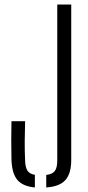

<svg xmlns="http://www.w3.org/2000/svg" viewBox="-20 -820 389 845"><path d="M183.5 5V-50Q211.5 -53.5 221.8 -68.2Q232 -83 232 -113V-800H293.5V-116.5Q293.5 -56.5 268 -27.8Q242.5 1 183.5 5ZM133.5 5Q80 0 56.2 -28.5Q32.5 -57 30.5 -116.5Q29.5 -163.5 29.5 -201.5Q29.5 -239.5 30.5 -286.5H90.5Q89 -242 88.8 -199.5Q88.5 -157 90.5 -113Q91.5 -83.5 100.8 -69Q110 -54.5 133.5 -50.5Z"/></svg>

Font: Big Shoulders Stencil Text Light
Style: Regular
Weight: 300
Designer: Patric King
Foundry: XO Type Co
Version: Version 1.000